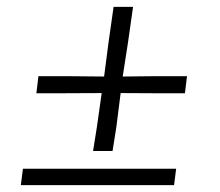

<svg xmlns="http://www.w3.org/2000/svg" viewBox="-20 -537 638 557"><path d="M250 -99 261 -168 275 -267 166 -266.5H85.5L91.5 -316H173.5L282 -315L295 -415L309.5 -517H366L351.5 -415L336 -315L431.5 -316H522.5L516.5 -266.5H424.5L330 -267L317.5 -168L306.5 -99ZM40.5 0 46.5 -47.5H491L485 0Z"/></svg>

Font: Merriweather 120pt ExtraBold
Style: Italic
Weight: 800
Italic angle: -7.8°
Version: Version 2.101